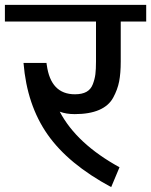

<svg xmlns="http://www.w3.org/2000/svg" viewBox="-30 -750 617 784"><path d="M-10 -662H362V-499Q362 -467 359.5 -447Q357 -427 349 -406Q341 -385 323 -375Q305 -365 276 -365Q177 -365 161 -485Q160 -488 160 -493H66Q80 -321 164.5 -200.5Q249 -80 424 14L458 -67Q283 -163 214 -294Q240 -284 275 -284Q335 -284 374.5 -301Q414 -318 432 -351Q450 -384 456.5 -417.5Q463 -451 463 -499V-662H567V-730H-10Z"/></svg>

Font: Glegoo
Style: Bold
Weight: 700
Version: Version 2.0.1; ttfautohint (v0.9) -r 48 -G 60